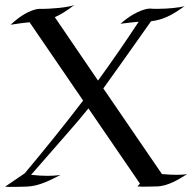

<svg xmlns="http://www.w3.org/2000/svg" viewBox="-39 -735 761 760"><path d="M702 -46C702 -46 689 -43 659 -43C644 -43 626 -44 602 -46L370 -385C410 -440 464 -517 559 -651C601 -656 636 -670 692 -711C674 -705 626 -700 584 -700C574 -700 564 -700 555 -701C555 -701 509 -703 438 -641C466 -645 491 -647 510 -649C458 -570 405 -493 349 -416L178 -667C201 -677 225 -692 255 -715C233 -706 164 -699 118 -700C118 -700 72 -702 3 -637C33 -642 58 -645 78 -647L290 -337C217 -241 140 -146 59 -49L-19 4C-7 6 52 4 54 4C101 4 135 -8 201 -43C201 -43 184 -39 149 -39C132 -39 110 -40 84 -43C217 -196 264 -247 311 -306L515 -8L505 3C518 5 575 3 579 3C624 3 667 -24 702 -46Z"/></svg>

Font: Quintessential
Style: Regular
Weight: 400
Designer: Astigmatic (AOETI)
Foundry: Astigmatic (AOETI)
Version: Version 1.000